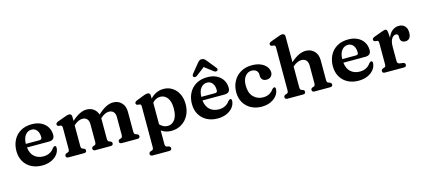

<svg xmlns="http://www.w3.org/2000/svg" viewBox="-68 -1379 4983 2246"><g transform="rotate(-15 2423.5 -256.0)"><path d="M500.5 -300.5Q500.5 -237.5 432 -237.5H165.5Q174.5 -162.5 217.8 -124.8Q261 -87 327 -87Q371 -87 404.5 -105Q438 -123 456.5 -152Q473.5 -169.5 483.5 -169Q500.5 -168.5 500 -144Q498.5 -102.5 471.2 -66.8Q444 -31 396 -9.2Q348 12.5 285 12.5Q210.5 12.5 154.2 -17.8Q98 -48 66.8 -102.2Q35.5 -156.5 35.5 -228.5Q35.5 -303 66 -361.2Q96.5 -419.5 153.2 -452.8Q210 -486 289.5 -486Q354.5 -486 401.8 -462Q449 -438 474.8 -396Q500.5 -354 500.5 -300.5ZM270.5 -425.5Q224.5 -425.5 194.8 -387.8Q165 -350 163.5 -281.5H329.5Q358.5 -281.5 358.5 -308.5Q358.5 -364.5 334 -395Q309.5 -425.5 270.5 -425.5Z M772 -449.5V-397Q827 -445 870 -465.5Q913 -486 951.5 -486Q1001.5 -486 1036.8 -460.2Q1072 -434.5 1086 -390Q1143 -442 1187.8 -464Q1232.5 -486 1272.5 -486Q1336 -486 1375.2 -444.8Q1414.5 -403.5 1414.5 -335V-96Q1414.5 -78 1419.5 -69.8Q1424.5 -61.5 1434.5 -58L1450 -53Q1471 -43 1471 -26Q1471 0 1439.5 0H1251Q1221 0 1221 -26.5Q1221 -42.5 1238.5 -51L1255.5 -56.5Q1265 -60 1269.5 -68.5Q1274 -77 1274 -96V-307.5Q1274 -350 1253.8 -372Q1233.5 -394 1198.5 -394Q1176 -394 1150.8 -382.8Q1125.5 -371.5 1098.5 -347L1094 -343Q1094 -339 1094 -335V-96Q1094 -77 1098.8 -68.8Q1103.5 -60.5 1113 -56.5L1129 -51Q1146.5 -42.5 1146.5 -26.5Q1146.5 0 1116.5 0H930.5Q900 0 900 -26.5Q900 -42.5 917.5 -51L934.5 -56.5Q944 -60 948.8 -68.5Q953.5 -77 953.5 -96V-307.5Q953.5 -350 933 -372Q912.5 -394 877.5 -394Q855 -394 830 -383Q805 -372 778 -348.5L772 -343.5V-95.5Q772 -76.5 776.5 -68.2Q781 -60 791 -56.5L807 -51Q824.5 -42.5 824.5 -26.5Q824.5 0 794.5 0H606.5Q575 0 575 -26Q575 -43.5 595.5 -53L612.5 -58Q622 -61.5 626.8 -69.5Q631.5 -77.5 631.5 -95.5V-352Q631.5 -367.5 626.8 -374Q622 -380.5 613 -383L588.5 -385Q569 -391 569 -408Q569 -426.5 596 -437L684 -469Q703 -476 715.5 -479.8Q728 -483.5 739.5 -483.5Q755 -483.5 763.5 -474.2Q772 -465 772 -449.5Z M1722.5 -449.5V-413Q1756.5 -448 1796.8 -467Q1837 -486 1883 -486Q1943 -486 1989.8 -455.8Q2036.5 -425.5 2063.2 -372Q2090 -318.5 2090 -249Q2090 -169.5 2058 -110.8Q2026 -52 1971.2 -19.8Q1916.5 12.5 1849 12.5Q1780.5 12.5 1728.5 -25V137.5Q1728.5 155.5 1733.5 163.8Q1738.5 172 1747.5 175L1772 180Q1793 189 1793 207Q1793 233 1761 233H1562.5Q1531 233 1531 207Q1531 189.5 1551.5 180L1568.5 175Q1578 171.5 1582.8 163.5Q1587.5 155.5 1587.5 137.5V-352Q1587.5 -367.5 1582.8 -374Q1578 -380.5 1569 -383L1544.5 -385Q1525 -391 1525 -408Q1525 -425.5 1552 -436.5L1634.5 -469Q1670 -483.5 1689.5 -483.5Q1705.5 -483.5 1714 -474.2Q1722.5 -465 1722.5 -449.5ZM1823.5 -407Q1770 -407 1728.5 -361.5V-99.5Q1769 -54.5 1823.5 -54.5Q1875 -54.5 1909 -99.5Q1943 -144.5 1943 -234Q1943 -320.5 1909 -363.8Q1875 -407 1823.5 -407Z M2626 -300.5Q2626 -237.5 2557.5 -237.5H2291Q2300 -162.5 2343.2 -124.8Q2386.5 -87 2452.5 -87Q2496.5 -87 2530 -105Q2563.5 -123 2582 -152Q2599 -169.5 2609 -169Q2626 -168.5 2625.5 -144Q2624 -102.5 2596.8 -66.8Q2569.5 -31 2521.5 -9.2Q2473.5 12.5 2410.5 12.5Q2336 12.5 2279.8 -17.8Q2223.5 -48 2192.2 -102.2Q2161 -156.5 2161 -228.5Q2161 -303 2191.5 -361.2Q2222 -419.5 2278.8 -452.8Q2335.5 -486 2415 -486Q2480 -486 2527.2 -462Q2574.5 -438 2600.2 -396Q2626 -354 2626 -300.5ZM2396 -425.5Q2350 -425.5 2320.2 -387.8Q2290.5 -350 2289 -281.5H2455Q2484 -281.5 2484 -308.5Q2484 -364.5 2459.5 -395Q2435 -425.5 2396 -425.5ZM2549.5 -530Q2542 -524 2531.2 -524Q2520.5 -524 2509 -532.5L2406 -611.5L2302.5 -532.5Q2291 -524 2280.2 -524Q2269.5 -524 2262 -530Q2256 -535 2255.8 -544.5Q2255.5 -554 2264.5 -565.5L2353.5 -675.5Q2365.5 -690.5 2377.2 -698.5Q2389 -706.5 2406 -706.5Q2422.5 -706.5 2434 -698.5Q2445.5 -690.5 2458 -675.5L2547 -565.5Q2556 -554 2555.8 -544.5Q2555.5 -535 2549.5 -530Z M3153 -346.5Q3153 -317.5 3132.8 -297.8Q3112.5 -278 3079.5 -278Q3047 -278 3030 -296Q3013 -314 3013 -342.5V-357.5Q3013 -388 2992.2 -406.8Q2971.5 -425.5 2935.5 -425.5Q2888.5 -425.5 2856.8 -385.5Q2825 -345.5 2825 -275Q2825 -184.5 2871.2 -136.8Q2917.5 -89 2988.5 -89Q3032.5 -89 3063.5 -106.2Q3094.5 -123.5 3113.5 -152Q3130.5 -169 3140 -169Q3157 -168.5 3156.5 -143.5Q3155 -102 3127.8 -66.5Q3100.5 -31 3053.5 -9.2Q3006.5 12.5 2945 12.5Q2872.5 12.5 2816.5 -17.5Q2760.5 -47.5 2728.8 -101.2Q2697 -155 2697 -227Q2697 -300.5 2728.8 -359.2Q2760.5 -418 2818.2 -452Q2876 -486 2954.5 -486Q3015.5 -486 3060 -466.8Q3104.5 -447.5 3128.8 -415.8Q3153 -384 3153 -346.5Z M3424 -709.5V-398Q3478.5 -445.5 3522 -465.8Q3565.5 -486 3604.5 -486Q3669 -486 3709 -444.8Q3749 -403.5 3749 -335V-96Q3749 -78 3754 -69.8Q3759 -61.5 3768.5 -58L3784.5 -53Q3805 -43 3805 -26Q3805 0 3773.5 0H3585Q3554.5 0 3554.5 -26.5Q3554.5 -42.5 3572 -51L3589 -56.5Q3598.5 -60 3603.2 -68.5Q3608 -77 3608 -96V-307.5Q3608 -350 3587 -372Q3566 -394 3530 -394Q3507.5 -394 3481.5 -383.2Q3455.5 -372.5 3428.5 -348.5L3424 -345V-95.5Q3424 -76.5 3428.8 -68.2Q3433.5 -60 3443 -56.5L3459.5 -51Q3477 -42.5 3477 -26.5Q3477 0 3446.5 0H3258Q3226.5 0 3226.5 -26Q3226.5 -43.5 3247 -53L3264 -58Q3273.5 -61.5 3278.2 -69.5Q3283 -77.5 3283 -95.5V-612Q3283 -627.5 3278.2 -634Q3273.5 -640.5 3264.5 -642.5L3240 -645Q3220.5 -651 3220.5 -668Q3220.5 -686.5 3247.5 -696.5L3336 -729Q3355 -736 3367.5 -739.8Q3380 -743.5 3392 -743.5Q3407.5 -743.5 3415.8 -734Q3424 -724.5 3424 -709.5Z M4332.5 -300.5Q4332.5 -237.5 4264 -237.5H3997.5Q4006.5 -162.5 4049.8 -124.8Q4093 -87 4159 -87Q4203 -87 4236.5 -105Q4270 -123 4288.5 -152Q4305.5 -169.5 4315.5 -169Q4332.5 -168.5 4332 -144Q4330.5 -102.5 4303.2 -66.8Q4276 -31 4228 -9.2Q4180 12.5 4117 12.5Q4042.5 12.5 3986.2 -17.8Q3930 -48 3898.8 -102.2Q3867.5 -156.5 3867.5 -228.5Q3867.5 -303 3898 -361.2Q3928.5 -419.5 3985.2 -452.8Q4042 -486 4121.5 -486Q4186.5 -486 4233.8 -462Q4281 -438 4306.8 -396Q4332.5 -354 4332.5 -300.5ZM4102.5 -425.5Q4056.5 -425.5 4026.8 -387.8Q3997 -350 3995.5 -281.5H4161.5Q4190.5 -281.5 4190.5 -308.5Q4190.5 -364.5 4166 -395Q4141.5 -425.5 4102.5 -425.5Z M4595 -448 4600.5 -377.5Q4619.5 -431.5 4655.2 -458.8Q4691 -486 4733.5 -486Q4780 -486 4806.5 -458.2Q4833 -430.5 4833 -379.5Q4833 -334.5 4814.5 -312.8Q4796 -291 4766 -291Q4736 -291 4720 -306.5Q4704 -322 4704 -349V-367.5Q4704 -398 4674.5 -398Q4647 -398 4625 -366Q4603 -334 4603 -269V-95.5Q4603 -63.5 4630.5 -59.5L4671.5 -53.5Q4697.5 -49.5 4697.5 -26Q4697.5 0 4666 0H4438.5Q4407 0 4407 -26Q4407 -43.5 4427.5 -53L4444.5 -58Q4454 -61.5 4458.8 -69.5Q4463.5 -77.5 4463.5 -95.5V-351.5Q4463.5 -367 4458.8 -373.5Q4454 -380 4445 -382L4420.5 -384.5Q4401 -390.5 4401 -407.5Q4401 -426 4428 -436L4515.5 -468.5Q4556 -483.5 4568 -483.5Q4591 -483.5 4595 -448Z"/></g></svg>

Font: Fraunces 9pt S050 SemiBold
Style: Regular
Weight: 600
Version: Version 1.000; ttfautohint (v1.8.3)